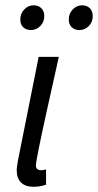

<svg xmlns="http://www.w3.org/2000/svg" viewBox="-20 -704 376 736"><path d="M108.8 12Q76.9 12 60.5 -4.5Q44.1 -21.1 44.1 -51.2Q44.1 -59.9 45.8 -70.2Q47.5 -80.5 49.6 -92.7L128.2 -486.1H205.5Q180.5 -374.5 160.6 -284.4Q140.6 -194.3 129.2 -137.8Q117.7 -81.3 117.7 -70Q117.7 -60 123.2 -55.8Q128.7 -51.5 136.8 -51.5Q140.5 -51.5 145.1 -52Q149.7 -52.5 156.4 -54.8L156.7 3.8Q147.5 7.2 135.6 9.6Q123.8 12 108.8 12ZM98.5 -588.8Q80.6 -588.8 69.2 -599.4Q57.8 -610.1 57.8 -629.5Q57.8 -652 73 -667.8Q88.1 -683.7 108.9 -683.7Q126.8 -683.7 138.2 -672.8Q149.7 -661.9 149.7 -641.7Q149.7 -619.7 134.5 -604.2Q119.4 -588.8 98.5 -588.8ZM284.4 -588.8Q266.5 -588.8 255.1 -599.4Q243.7 -610.1 243.7 -629.5Q243.7 -652 258.8 -667.8Q274 -683.7 294.8 -683.7Q312.7 -683.7 324.1 -672.8Q335.5 -661.9 335.5 -641.7Q335.5 -619.7 320.4 -604.2Q305.2 -588.8 284.4 -588.8Z"/></svg>

Font: Source Sans Variable
Style: Italic
Weight: 200
Italic angle: -11°
Designer: Paul D. Hunt
Foundry: Adobe Systems Incorporated
Version: Version 3.006;hotconv 1.0.111;makeotfexe 2.5.65597